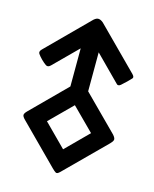

<svg xmlns="http://www.w3.org/2000/svg" viewBox="-119 -878 770 957"><g transform="rotate(15 266.5 -399.5)"><path d="M152.8 -238.8 266.6 -124.5 380.4 -238.3 266.6 -352.1ZM44.9 -260.7 220.7 -436.5 221.2 -633.3 100.1 -512.7Q86.9 -499.5 75.2 -507.6Q63.5 -515.6 50.3 -528.8Q37.1 -542 29.5 -553.2Q22 -564.5 35.6 -577.6L237.8 -779.8Q253.9 -797.4 266.4 -798.3Q278.8 -799.3 293.9 -786.6L503.4 -576.2Q516.1 -563 509 -555.2Q502 -547.4 488.5 -534.2Q475.1 -521 461.7 -509.5Q448.2 -498 438 -511.2L313 -637.2L312.5 -436L488.3 -259.8Q502 -244.1 499.8 -235.1Q497.6 -226.1 485.8 -214.4L282.7 -12.2Q269 1.5 261.5 -2.9Q253.9 -7.3 241.2 -20L44.9 -217.3Q31.7 -230.5 31.7 -239Q31.7 -247.6 44.9 -260.7Z"/></g></svg>

Font: Tonyukuk
Style: Regular
Weight: 400
Designer: facebook.com/biligbitig
Foundry: facebook.com/biligbitig
Version: Version 1.0